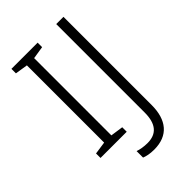

<svg xmlns="http://www.w3.org/2000/svg" viewBox="-263 -810 1088 1088"><g transform="rotate(-45 281.5 -266.0)"><path d="M261 0V-36L185 -47V-666L261 -678V-714H51V-678L127 -666V-47L51 -36V0ZM300 182C412 182 468 112 468 -7V-714H410V-5C410 86 372 129 299 129C270 129 243 124 223 117V169C241 176 265 182 300 182Z"/></g></svg>

Font: Noto Sans Bengali Light
Style: Regular
Weight: 300
Designer: Jelle Bosma - Monotype Design Team
Foundry: Monotype Imaging Inc.
Version: Version 2.003